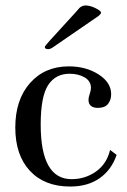

<svg xmlns="http://www.w3.org/2000/svg" viewBox="-20 -673 465 703"><path d="M350 -627Q350 -622 340 -614L177 -502Q165 -493 157 -493Q144 -493 144 -501Q144 -504 162 -524L257 -628Q268 -641 271 -644Q274 -647 280 -650Q286 -653 293 -653Q310 -653 330 -643Q350 -633 350 -627ZM232 -430Q295 -430 341 -400.5Q387 -371 387 -328Q387 -307 375.5 -292.5Q364 -278 339 -278Q304 -278 304 -308Q304 -316 308.5 -329Q313 -342 313 -351Q313 -376 290 -389.5Q267 -403 235 -403Q183 -403 156 -361Q129 -319 129 -217Q129 -17 242 -17Q292 -17 331.5 -45Q371 -73 383 -124L407 -106Q389 -52 345.5 -21Q302 10 237 10Q143 10 89.5 -47.5Q36 -105 36 -206Q36 -308 90 -369Q144 -430 232 -430Z"/></svg>

Font: Unna
Style: Regular
Weight: 400
Designer: Jorge de Buen U.
Foundry: Omnibus-Type
Version: Version 2.006;PS 002.006;hotconv 1.0.70;makeotf.lib2.5.58329